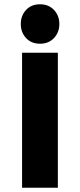

<svg xmlns="http://www.w3.org/2000/svg" viewBox="-20 -876 372 896"><path d="M257 -764Q257 -725 232 -698.5Q207 -672 167 -672Q126 -672 101.5 -698.5Q77 -725 77 -764Q77 -803 101.5 -829.5Q126 -856 167 -856Q207 -856 232 -829.5Q257 -803 257 -764ZM250 0H83V-630H250Z"/></svg>

Font: TypoPRO Sinkin Sans
Style: 700 Bold
Weight: 700
Designer: Keith Bates
Foundry: K-Type
Version: Sinkin Sans (version 1.0)  by Keith Bates   •   © 2014   www